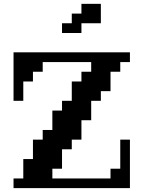

<svg xmlns="http://www.w3.org/2000/svg" viewBox="-20 -970 740 990"><path d="M450.2 -649.9H200.2V-600.1H149.9V-549.8H100.1V-450.2H49.8V-700.2H649.9V-649.9H600.1V-600.1H549.8V-500H500V-450.2H450.2V-350.1H399.9V-250H350.1V-200.2H299.8V-100.1H250V-49.8H549.8V-100.1H600.1V-250H649.9V0H49.8V-49.8H100.1V-149.9H149.9V-250H200.2V-299.8H250V-399.9H299.8V-450.2H350.1V-549.8H399.9V-600.1H450.2ZM299.8 -850.1V-799.8H399.9V-850.1H500V-950.2H399.9V-899.9H350.1V-850.1Z"/></svg>

Font: Redaction 50
Style: Bold
Weight: 700
Designer: Jeremy Mickel / Forest Young
Foundry: MCKL
Version: Version 2.001;hotconv 1.0.113;makeotfexe 2.5.65598 DEVELOPME